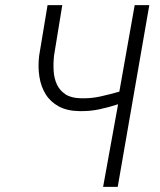

<svg xmlns="http://www.w3.org/2000/svg" viewBox="-20 -731 627 751"><path d="M564 -710.9 440.4 0H383.3L441.9 -323.2Q404.8 -311 367.4 -303.2Q330.1 -295.4 291 -296.4Q242.7 -296.9 210 -314.7Q177.2 -332.5 158.7 -362.3Q140.1 -392.1 134 -431.4Q127.9 -470.7 133.3 -514.2L166 -710.9H223.6L191.4 -513.7Q188 -482.4 189.9 -452.9Q191.9 -423.3 202.9 -400.1Q213.9 -377 235.8 -362.3Q257.8 -347.7 294.4 -346.7Q334 -345.2 371.8 -353.5Q409.7 -361.8 446.8 -372.6L506.8 -710.9Z"/></svg>

Font: Roboto Mono Light
Style: Italic
Weight: 300
Designer: Google
Version: Version 2.000985; 2015; ttfautohint (v1.3)